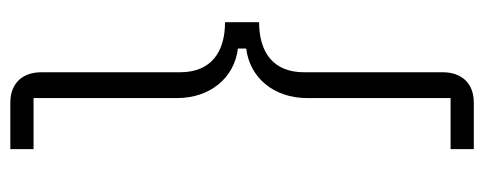

<svg xmlns="http://www.w3.org/2000/svg" viewBox="-303 -497 938 372"><g transform="rotate(90 166.0 -311.0)"><path d="M179 138C140 138 120 113 120 78V-191C120 -250 82 -278 23 -278V-344C82 -344 120 -372 120 -431V-700C120 -735 140 -760 179 -760H269V-715H170V-437C170 -373 131 -326 74 -319V-303C131 -296 170 -249 170 -185V93H269V138Z"/></g></svg>

Font: Plexus Sans Light
Style: Regular
Weight: 300
Version: Version 2.001;PS 002.001;hotconv 1.0.70;makeotf.lib2.5.58329